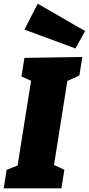

<svg xmlns="http://www.w3.org/2000/svg" viewBox="-32 -1018 480 1038"><path d="M413 -710 397 -610 332 -580 260 -126 316 -100 300 0H-12L4 -100L63 -123L136 -581L84 -605L100 -705ZM428 -850 376 -756 100 -858 172 -998Z"/></svg>

Font: Bitter Pro Black
Style: Italic
Weight: 900
Italic angle: -9°
Designer: Sol Matas, and Bitter project Authors
Foundry: Sol Matas
Version: Version 1.010